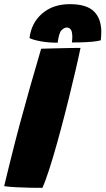

<svg xmlns="http://www.w3.org/2000/svg" viewBox="-43 -892 508 924"><path d="M161 12Q136 12 103.2 11.5Q70.5 11 37.2 9.2Q4 7.5 -23 4Q-17.5 -18.5 -9.5 -51.8Q-1.5 -85 8.5 -124.8Q18.5 -164.5 29.2 -207Q40 -249.5 51 -290Q74 -375.5 100.2 -468.2Q126.5 -561 155 -657.5Q165.5 -658 189 -658.5Q212.5 -659 241.8 -659.8Q271 -660.5 298.5 -661Q326 -661.5 344.5 -661.5Q334.5 -613 319.5 -548.8Q304.5 -484.5 287 -413.8Q269.5 -343 251 -274Q241.5 -238.5 232 -204.5Q222.5 -170.5 213.2 -139.2Q204 -108 195 -80.2Q186 -52.5 177.5 -29Q169 -5.5 161 12ZM99 -708.5Q107.5 -781.5 159.8 -826.8Q212 -872 293 -872Q373.5 -872 409 -837.2Q444.5 -802.5 444.5 -738Q444.5 -728.5 443.8 -718.5Q443 -708.5 442 -698Q426.5 -693.5 400.5 -691.2Q374.5 -689 347.8 -688.2Q321 -687.5 303 -687.5Q304 -695 304.5 -701.5Q305 -708 305 -713.5Q305 -740.5 297.5 -750Q290 -759.5 279.5 -759.5Q265.5 -759.5 253 -746.5Q240.5 -733.5 234.5 -686.5Q189 -686.5 152.8 -693.2Q116.5 -700 99 -708.5Z"/></svg>

Font: Grandstander Thin Black
Style: Italic
Weight: 900
Italic angle: -15°
Version: Version 1.200